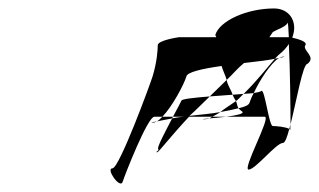

<svg xmlns="http://www.w3.org/2000/svg" viewBox="-20 -954 754 454"><path d="M246 -556C229 -556 264 -506 270 -524C275 -540 329 -678 345 -678H364C388 -703 415 -754 421 -774C424 -783 454 -791 504 -798C507 -787 513 -776 516 -765C531 -779 542 -793 557 -805C594 -809 615 -812 630 -815C635 -820 638 -824 641 -826C650 -833 657 -841 663 -850C666 -790 667 -694 667 -660C681 -715 696 -803 707 -803C729 -820 694 -835 702 -847C708 -856 683 -862 671 -865L673 -871C683 -904 664 -934 628 -934C564 -934 499 -905 489 -871C489 -870 492 -868 491 -866H403C403 -866 353 -859 353 -847C353 -835 351 -807 341 -774C336 -757 262 -556 246 -556ZM351 -667C339 -665 335 -664 341 -664C344 -664 347 -665 351 -667ZM351 -667C355 -669 359 -673 364 -678H389C389 -677 387 -675 387 -674C373 -671 360 -669 351 -667ZM352 -594C355 -594 383 -631 427 -678H482C487 -681 494 -684 501 -689C480 -685 453 -683 428 -680C445 -695 459 -710 476 -726C439 -723 410 -720 409 -716C408 -713 399 -697 389 -678H415C401 -677 393 -675 387 -674C371 -643 351 -606 354 -602C358 -597 344 -594 352 -594ZM476 -726 516 -765C518 -752 527 -741 530 -730C513 -729 493 -727 476 -726ZM475 -674C463 -673 453 -672 464 -672C465 -672 474 -673 475 -674ZM475 -674 482 -678H515C498 -676 487 -675 475 -674ZM501 -689C509 -696 524 -705 538 -715C541 -708 541 -702 544 -698C531 -695 519 -692 501 -689ZM530 -730C532 -725 535 -719 538 -715C545 -720 549 -726 556 -732C545 -731 541 -731 530 -730ZM515 -678H606C622 -678 552 -553 568 -553C584 -553 633 -616 649 -616C654 -616 659 -630 664 -649C657 -654 632 -656 625 -656C616 -656 606 -745 598 -739C596 -737 590 -736 580 -734C575 -725 572 -717 570 -711C568 -706 562 -702 544 -698C547 -694 552 -691 553 -690C558 -685 538 -681 515 -678ZM556 -732C588 -763 614 -797 630 -815C633 -816 637 -816 640 -817C620 -805 594 -764 580 -734C575 -733 568 -733 556 -732ZM617 -866C622 -873 624 -877 625 -878C634 -884 657 -891 660 -900C661 -902 662 -888 663 -866ZM640 -817C651 -819 656 -820 650 -820C647 -820 644 -819 640 -817ZM667 -660C666 -651 667 -646 666 -647C665 -648 665 -649 664 -649C665 -652 666 -656 667 -660Z"/></svg>

Font: bitstorm
Style: ultextobl
Weight: 400
Version: Version 0.2